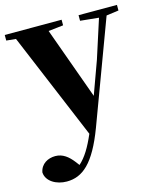

<svg xmlns="http://www.w3.org/2000/svg" viewBox="-127 -635 845 995"><g transform="rotate(-15 295.5 -137.5)"><path d="M389 -516 488 -506 421 -298 357 -122 218 -507 298 -516V-546H-7V-516L44 -511L284 62C255 129 228 174 193 205L177 184C152 152 123 128 83 128C44 128 5 148 -3 193C0 241 52 271 108 271C193 271 259 216 325 41L529 -507L595 -516V-546H389Z"/></g></svg>

Font: Source Han Serif KR Heavy
Style: Regular
Weight: 900
Designer: Ryoko NISHIZUKA 西塚涼子 (kana & ideographs); Frank Grießhammer (Latin, Greek & Cyrillic); Wenlong ZHANG 张文龙 (bopomofo); San
Foundry: Adobe
Version: Version 2.001;hotconv 1.1.0;makeotfexe 2.6.0